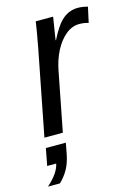

<svg xmlns="http://www.w3.org/2000/svg" viewBox="-142 -600 625 885"><g transform="rotate(-15 170.5 -158.0)"><path d="M350.6 -458Q330.1 -464.4 306.6 -464.4Q272.5 -464.4 242.2 -439.7Q211.9 -415 189.9 -372.6Q168 -330.1 158.2 -275.4L104.5 0H16.6L95.7 -405.3Q98.6 -422.4 101.8 -439.2Q105 -456.1 107.9 -472.7Q110.4 -486.8 112.5 -500.7Q114.7 -514.6 116.7 -528.3H199.7L186.5 -445.8L182.6 -420.4H184.6Q216.8 -485.4 248 -511.7Q279.3 -538.1 320.3 -538.1Q341.8 -538.1 366.7 -531.2ZM96.2 99.6Q87.9 142.1 71.5 170.7Q55.2 199.2 31.2 222.2H-25.9Q29.8 172.9 38.1 129.4H-4.9L10.7 47.9H106Z"/></g></svg>

Font: Arimo
Style: Italic
Weight: 400
Italic angle: -12°
Designer: Steve Matteson
Foundry: Monotype Imaging Inc.
Version: Version 1.33